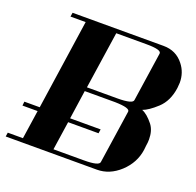

<svg xmlns="http://www.w3.org/2000/svg" viewBox="-111 -732 866 849"><g transform="rotate(20 321.5 -307.5)"><path d="M0 0 2.9 -19H74.2L94.2 -153.8H22.9L24.9 -172.9H97.2L159.2 -596.2H87.9L90.8 -615.2H519Q578.6 -615.2 613.8 -569.8Q642.1 -534.2 642.1 -486.8Q642.1 -478.5 640.1 -460.9Q631.3 -397.5 592.8 -361.8Q554.2 -326.2 526.9 -316.9Q552.2 -307.1 580.1 -272Q600.1 -246.1 600.1 -204.1Q600.1 -189.5 597.2 -172.9L595.2 -153.8Q586.4 -90.8 537.1 -44.9Q488.3 0 429.2 0ZM217.8 -19H360.8Q432.6 -19 434.1 -38.1L471.2 -288.1Q474.1 -306.6 402.8 -308.1H259.8L240.2 -172.9H383.8L380.9 -153.8H237.8ZM263.2 -327.1H405.8Q478.5 -327.1 480 -346.2L514.2 -577.1Q517.1 -596.2 445.8 -596.2H303.2Z"/></g></svg>

Font: Hjet
Style: Italic
Weight: 400
Designer: T. Christopher White
Version: Version 1.2